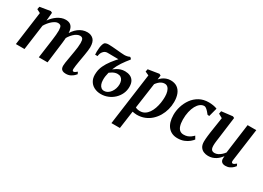

<svg xmlns="http://www.w3.org/2000/svg" viewBox="-19 -1335 3224 2358"><g transform="rotate(30 1593.0 -156.0)"><path d="M239 -554 228 -438Q245 -464 267.8 -487Q290.5 -510 317 -527.8Q343.5 -545.5 372 -555.5Q400.5 -565.5 430 -565.5Q466.5 -565.5 490.8 -551.5Q515 -537.5 527.8 -507.2Q540.5 -477 542 -427Q542.5 -420.5 542.2 -413.2Q542 -406 541.5 -398.2Q541 -390.5 540 -382.5L522 -406.5Q539 -442.5 561.8 -471.8Q584.5 -501 612 -522Q639.5 -543 670.8 -554.2Q702 -565.5 736.5 -565.5Q790 -565.5 824 -532.5Q858 -499.5 858 -421Q858 -402.5 854 -372Q850 -341.5 844.5 -308Q839 -274.5 834 -246.5Q829.5 -221 824.8 -192.8Q820 -164.5 816.2 -137.8Q812.5 -111 811.5 -90.5Q811 -73 815.5 -66.5Q820 -60 827.5 -60Q837.5 -60 848.2 -66Q859 -72 876 -87L889.5 -58.5Q884 -51 867.2 -34.5Q850.5 -18 823.2 -4Q796 10 759.5 10Q728 10 711 0.2Q694 -9.5 688 -25.8Q682 -42 682.5 -61Q682.5 -79 686.5 -105.5Q690.5 -132 696 -162Q701.5 -192 706 -220.5Q710.5 -248 716.2 -280.8Q722 -313.5 725.8 -346.8Q729.5 -380 729.5 -408.5Q729 -452.5 717 -467.8Q705 -483 680 -483Q660 -483 637.8 -471.8Q615.5 -460.5 593.8 -439.8Q572 -419 553 -391.2Q534 -363.5 521 -330L542 -401.5Q541.5 -378.5 539 -351.5Q536.5 -324.5 533.5 -297.2Q530.5 -270 527 -245.5L496 0H372L402 -219Q406 -247.5 410.2 -280.2Q414.5 -313 417.5 -346Q420.5 -379 420.5 -407Q419.5 -454 407.2 -468.8Q395 -483.5 366 -483.5Q349 -483.5 329.2 -473.5Q309.5 -463.5 289.2 -446Q269 -428.5 250.5 -406Q232 -383.5 217.5 -358L169 0H47L111.5 -476.5L60.5 -503L68 -541L216.5 -565.5Z M989.5 -373.5H955Q953 -390.5 953.2 -417.8Q953.5 -445 957 -473.8Q960.5 -502.5 968.5 -525.2Q976.5 -548 990.5 -556Q996 -559 1008.5 -562.2Q1021 -565.5 1041.5 -565.5Q1060 -565.5 1091 -563.2Q1122 -561 1156.5 -557.8Q1191 -554.5 1221 -552Q1251 -549.5 1267 -549.5Q1288 -549.5 1307.5 -554.2Q1327 -559 1339 -565.5Q1343 -565 1347.8 -562Q1352.5 -559 1357 -553.8Q1361.5 -548.5 1364 -540.5Q1321 -488.5 1285.8 -436Q1250.5 -383.5 1226 -322Q1245.5 -336 1267.2 -349.8Q1289 -363.5 1316 -372.5Q1343 -381.5 1377.5 -381.5Q1417 -381.5 1448.8 -367.5Q1480.5 -353.5 1499.2 -322.8Q1518 -292 1518 -241Q1518 -188 1496.8 -142.2Q1475.5 -96.5 1438.8 -62Q1402 -27.5 1354.8 -8.2Q1307.5 11 1255.5 11Q1201.5 11 1158 -11.8Q1114.5 -34.5 1091.5 -79.5Q1068.5 -124.5 1076 -191.5Q1080 -241 1102.8 -289.5Q1125.5 -338 1163 -387.5Q1200.5 -437 1249.5 -489L1237 -468.5Q1235 -468 1221.5 -468.2Q1208 -468.5 1187.5 -468.8Q1167 -469 1145 -469.2Q1123 -469.5 1103.8 -469.8Q1084.5 -470 1074.5 -470Q1056.5 -470 1042 -462.8Q1027.5 -455.5 1017 -442.5Q1004.5 -429.5 997.5 -409.8Q990.5 -390 989.5 -373.5ZM1271.5 -42.5Q1297 -42.5 1319.8 -56.2Q1342.5 -70 1359.8 -93.2Q1377 -116.5 1387 -146.2Q1397 -176 1397 -208Q1397 -237.5 1387.8 -260Q1378.5 -282.5 1360 -295Q1341.5 -307.5 1313.5 -307.5Q1292.5 -307.5 1273.8 -301Q1255 -294.5 1239 -284.2Q1223 -274 1208.5 -264Q1201 -236 1196.8 -208.2Q1192.5 -180.5 1193.5 -153Q1194 -119 1203.5 -94.2Q1213 -69.5 1230 -56Q1247 -42.5 1271.5 -42.5Z M1548.5 254 1648.5 -480 1595.5 -504.5 1603 -541 1757 -565.5 1779 -554 1771.5 -494Q1787 -512.5 1809 -528.8Q1831 -545 1858.5 -555.2Q1886 -565.5 1918.5 -565.5Q1974.5 -565.5 2011.8 -539.8Q2049 -514 2067.8 -467Q2086.5 -420 2086.5 -355Q2086.5 -300 2072.2 -247Q2058 -194 2030.8 -147.8Q2003.5 -101.5 1964.5 -65.8Q1925.5 -30 1875.2 -10Q1825 10 1765.5 10Q1751 10 1734.8 7.5Q1718.5 5 1703.5 2.5L1668.5 254ZM1712.5 -63Q1726 -55 1742.2 -51.5Q1758.5 -48 1778 -48Q1815 -48 1844 -66Q1873 -84 1894.2 -114.8Q1915.5 -145.5 1929.2 -185Q1943 -224.5 1949.8 -268Q1956.5 -311.5 1956.5 -354Q1956.5 -395 1947 -426.5Q1937.5 -458 1919.5 -475.8Q1901.5 -493.5 1874 -493.5Q1850 -493.5 1828.8 -482.5Q1807.5 -471.5 1791 -455Q1774.5 -438.5 1763 -421.5Z M2341 10Q2256.5 10 2207.5 -48.2Q2158.5 -106.5 2157.5 -214.5Q2157 -274.5 2175.8 -336Q2194.5 -397.5 2232 -449.8Q2269.5 -502 2326.5 -533.8Q2383.5 -565.5 2459.5 -565.5Q2488 -565.5 2521.2 -560.2Q2554.5 -555 2577.5 -544.5L2545 -422L2519.5 -425Q2507.5 -441 2492.2 -458Q2477 -475 2461.5 -486.8Q2446 -498.5 2432.5 -498.5Q2403 -498.5 2376.2 -478.5Q2349.5 -458.5 2329.2 -421.5Q2309 -384.5 2297.5 -333.8Q2286 -283 2286.5 -222Q2287.5 -168 2299 -133.5Q2310.5 -99 2332.2 -82.5Q2354 -66 2385.5 -66Q2416 -66 2439.2 -74.2Q2462.5 -82.5 2481.5 -96.5Q2500.5 -110.5 2517 -127.5L2541 -86Q2528 -68 2501 -45.2Q2474 -22.5 2434 -6.2Q2394 10 2341 10Z M2776 10Q2743.5 10 2713.8 -2Q2684 -14 2665 -41.8Q2646 -69.5 2645.5 -117Q2645.5 -134.5 2647 -155.5Q2648.5 -176.5 2651.2 -199.8Q2654 -223 2657.2 -246.8Q2660.5 -270.5 2664 -292.5L2692 -476L2635.5 -507.5L2642.5 -546L2799.5 -564.5L2822 -553.5L2787.5 -289Q2785 -268 2782 -246.5Q2779 -225 2776.2 -205.2Q2773.5 -185.5 2772 -167.8Q2770.5 -150 2770.5 -136Q2770.5 -107 2777 -90.5Q2783.5 -74 2796.5 -67.2Q2809.5 -60.5 2828 -60.5Q2851.5 -60.5 2874.8 -72Q2898 -83.5 2918.2 -101.8Q2938.5 -120 2953 -140L3009.5 -560.5H3132.5L3069 -96.5Q3066.5 -77.5 3071.5 -68.8Q3076.5 -60 3086 -60Q3095 -60 3105.5 -66Q3116 -72 3134 -87L3147 -58Q3142 -50 3125.2 -33.8Q3108.5 -17.5 3082.2 -4Q3056 9.5 3022.5 9.5Q2987.5 9.5 2970.2 -6.2Q2953 -22 2952 -48.5Q2952 -51 2952 -55.2Q2952 -59.5 2952.5 -64.8Q2953 -70 2953.5 -75.5Q2954 -81 2954.5 -85.5L2953 -86.5Q2939.5 -69 2922 -51.8Q2904.5 -34.5 2882.5 -20.5Q2860.5 -6.5 2834.2 1.8Q2808 10 2776 10Z"/></g></svg>

Font: Merriweather 24pt SemiBold
Style: Italic
Weight: 600
Italic angle: -7.8°
Version: Version 2.101